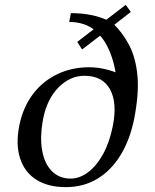

<svg xmlns="http://www.w3.org/2000/svg" viewBox="-20 -753 636 788"><path d="M250 15Q177 15 129 -15.5Q81 -46 62.5 -103Q44 -160 59 -237Q74 -311 113.5 -364.5Q153 -418 213 -447.5Q273 -477 346 -477Q379 -477 412.5 -469Q446 -461 468 -450L458 -425Q455 -464 444.5 -500.5Q434 -537 418.5 -566.5Q403 -596 384 -613L407 -619L317 -550L297 -581L379 -644L374 -625Q351 -645 323 -654Q295 -663 264 -663L271 -699Q317 -699 356 -691Q395 -683 426 -667L402 -661L496 -733L517 -704L437 -642L444 -657Q484 -618 510.5 -567Q537 -516 544 -443.5Q551 -371 531 -267Q514 -181 475.5 -117.5Q437 -54 380 -19.5Q323 15 250 15ZM270 -20Q307 -20 342 -46.5Q377 -73 403.5 -121.5Q430 -170 443 -236Q462 -331 431.5 -386.5Q401 -442 326 -442Q268 -442 220.5 -394.5Q173 -347 157 -265Q143 -190 153 -135Q163 -80 193.5 -50Q224 -20 270 -20Z"/></svg>

Font: Wittgenstein
Style: Italic
Weight: 400
Italic angle: -11°
Designer: Jörg Drees
Foundry: Jörg Drees
Version: Version 1.500